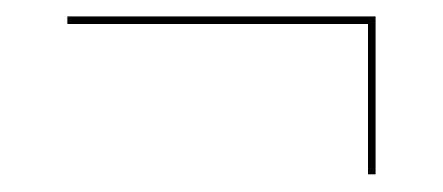

<svg xmlns="http://www.w3.org/2000/svg" viewBox="-20 -410 526 228"><path d="M417 -381.5V-203H426V-390.5H60V-381.5Z"/></svg>

Font: Bodoni* 24pt
Style: Italic
Weight: 400
Italic angle: -13°
Version: Version 2.3